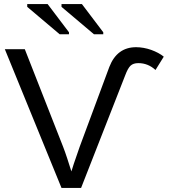

<svg xmlns="http://www.w3.org/2000/svg" viewBox="-20 -932 843 952"><path d="M382 0H285L4 -688H103L293 -204Q303 -178 313 -147.5Q323 -117 334 -82L346 -120L375 -204L522 -600Q560 -698 655 -698Q673 -698 692.5 -694.5Q712 -691 730 -684.5Q748 -678 764 -669.5Q780 -661 792 -651L751 -585Q714 -619 666 -619Q641 -619 627.5 -606.5Q614 -594 601 -559ZM446 -762 285 -898V-912H386L492 -772V-762ZM276 -762 115 -898V-912H216L322 -772V-762Z"/></svg>

Font: Libra Sans
Style: Regular
Weight: 400
Foundry: Context Ltd
Version: Version 1.000; ttfautohint (v1.3)